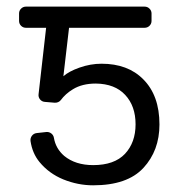

<svg xmlns="http://www.w3.org/2000/svg" viewBox="-20 -548 535 577"><path d="M170.1 -8.9Q127.1 -26.6 98.7 -61.1Q77.1 -87.4 71.7 -124.3Q70.7 -133.2 76 -140.1Q81.3 -147 90.2 -148.1L119.3 -151.3Q127.5 -152 134.1 -147Q140.6 -142 142 -133.9Q147.4 -101.6 172.9 -79.5Q206.7 -51.8 259.9 -51.8Q323.5 -51.8 355.5 -85.6Q387.4 -119.7 387.4 -174.4Q387.4 -229.4 356.2 -262.8Q325.3 -296.2 268.1 -296.9Q226.9 -296.9 199.2 -279.8Q176.5 -266 163 -247.5Q159.8 -243.3 154.8 -241.1Q149.9 -239 144.5 -239.3L114.7 -241.8Q105.8 -242.5 100.3 -249.3Q94.8 -256 95.9 -264.9L118.6 -464.5H57.9Q49.4 -464.5 43.3 -470.5Q37.3 -476.6 37.3 -485.1V-507.5Q37.3 -516 43.3 -522Q49.4 -528.1 57.9 -528.1H414.4Q423.3 -528.1 429.3 -522Q435.4 -516 435.4 -507.5V-485.1Q435.4 -476.6 429.3 -470.5Q423.3 -464.5 414.4 -464.5H187.5L170.5 -318.9Q187.5 -333.8 218.8 -344.8Q251.8 -356.5 285.2 -356.5Q364.3 -356.5 410.5 -309.7Q459.2 -261 459.2 -174Q459.2 -95.5 410.9 -43.3Q362.6 8.9 259.9 8.9Q214.1 8.9 170.1 -8.9Z"/></svg>

Font: DeltaSans Light
Style: Regular
Weight: 300
Designer: Rasmus Andersson
Foundry: rsms
Version: Version 3.012